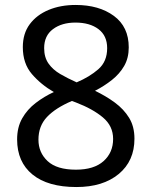

<svg xmlns="http://www.w3.org/2000/svg" viewBox="-20 -744 612 774"><path d="M285 -724Q379 -724 439 -680Q499 -636 499 -553Q499 -510 480.5 -478Q462 -446 431 -421.5Q400 -397 363 -378Q407 -357 443 -330.5Q479 -304 500.5 -269Q522 -234 522 -185Q522 -95 458.5 -42.5Q395 10 288 10Q173 10 111 -40.5Q49 -91 49 -182Q49 -231 69.5 -267Q90 -303 124 -329Q158 -355 197 -373Q145 -403 108.5 -445.5Q72 -488 72 -554Q72 -609 100 -646.5Q128 -684 176 -704Q224 -724 285 -724ZM284 -653Q229 -653 193.5 -626.5Q158 -600 158 -550Q158 -513 175.5 -488Q193 -463 223 -445.5Q253 -428 289 -412Q341 -434 376.5 -465Q412 -496 412 -550Q412 -600 377 -626.5Q342 -653 284 -653ZM135 -181Q135 -129 172 -94.5Q209 -60 286 -60Q359 -60 397.5 -94.5Q436 -129 436 -184Q436 -236 395 -270.5Q354 -305 286 -331L270 -337Q204 -309 169.5 -272.5Q135 -236 135 -181Z"/></svg>

Font: RS Noto Sans
Style: Regular
Weight: 400
Designer: Monotype Design Team
Foundry: Monotype Imaging Inc.
Version: Version 3.10